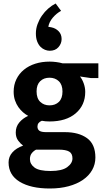

<svg xmlns="http://www.w3.org/2000/svg" viewBox="-20 -839 612 1097"><path d="M58 -315Q58 -354 73.5 -386Q89 -418 116.5 -440.5Q144 -463 181.5 -475Q219 -487 264 -487Q281 -487 301 -484.5Q321 -482 338 -477H542V-393H499L437 -402Q450 -386 458.5 -362Q467 -338 467 -314Q467 -238 412.5 -191.5Q358 -145 263 -145Q238 -145 219 -149Q194 -139 194 -116Q194 -100 205 -92Q216 -84 244 -84H351Q430 -84 477.5 -49.5Q525 -15 525 61Q525 100 506.5 132.5Q488 165 454 188.5Q420 212 372 225Q324 238 265 238Q156 238 92.5 199.5Q29 161 29 89Q29 56 51 31.5Q73 7 112 -7Q98 -17 84 -35.5Q70 -54 70 -82Q70 -115 90 -139Q110 -163 141 -177Q126 -185 111.5 -197.5Q97 -210 85 -227Q73 -244 65.5 -266Q58 -288 58 -315ZM186 16Q171 24 161 37Q151 50 151 70Q151 99 177.5 118.5Q204 138 269 138Q334 138 364 116Q394 94 394 66Q394 38 375 27Q356 16 316 16ZM337 -316Q337 -355 316 -375Q295 -395 263 -395Q230 -395 209.5 -375Q189 -355 189 -317Q189 -277 210 -257Q231 -237 263 -237Q296 -237 316.5 -257Q337 -277 337 -316ZM273 -683Q298 -678 315 -660.5Q332 -643 332 -616Q332 -590 314 -569.5Q296 -549 264 -549Q251 -549 237 -554.5Q223 -560 211.5 -571.5Q200 -583 192.5 -602Q185 -621 185 -648Q185 -675 194.5 -701Q204 -727 219.5 -749.5Q235 -772 255.5 -790Q276 -808 298 -819L329 -777Q303 -763 282 -738.5Q261 -714 256 -686Z"/></svg>

Font: Mukta Malar
Style: Bold
Weight: 700
Designer: Aadarsh Rajan, Girish Dalvi, Yashodeep Gholap
Foundry: Ek Type
Version: Version 2.538;PS 1.000;hotconv 16.6.51;makeotf.lib2.5.65220;